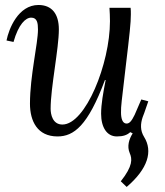

<svg xmlns="http://www.w3.org/2000/svg" viewBox="-20 -531 655 763"><path d="M541.5 -135.7 515.1 -74.7C502.9 -49.8 494.6 -40 482.9 -40C466.8 -40 460.9 -60.1 460.9 -84C460.9 -113.8 461.9 -113.8 480 -270C495.1 -396 500 -439.9 500 -474.1C500 -484.9 500 -491.2 499 -500H415C416 -482.9 417 -466.8 417 -446.8C417 -277.8 319.8 -36.1 228 -36.1C189 -36.1 181.2 -76.2 181.2 -99.1C181.2 -183.1 213.9 -337.9 213.9 -414.1C213.9 -476.1 186 -511.2 132.8 -511.2C52.7 -511.2 15.1 -417 5.9 -370.1L33.7 -364.3C53.7 -435.1 82 -460.9 104 -460.9C127.9 -460.9 130.9 -439 130.9 -414.1C130.9 -356.9 99.1 -230 99.1 -119.1C99.1 -49.8 128.4 11.2 208.5 11.2C273.4 11.2 329.1 -30.8 397 -212.9H399.9C390.1 -163.1 381.8 -116.7 381.8 -79.1C381.8 -24.9 404.8 11.2 444.3 11.2C469.2 11.2 484.9 5.9 497.6 -5.9L507.3 -1C492.7 22 483.9 50.3 495.6 77.6C505.4 100.1 508.8 127.9 460 189.5L483.4 211.9C568.4 139.2 587.9 69.8 552.7 13.2C536.6 -12.7 538.1 -39.1 546.9 -65.4C556.2 -87.9 562.5 -110.8 569.3 -128.4Z"/></svg>

Font: Lora Italic
Style: Regular
Weight: 400
Italic angle: -3°
Designer: Olga Karpushina, Alexei Vanyashin
Foundry: Cyreal
Version: Version 1.011;PS 001.011;hotconv 1.0.70;makeotf.lib2.5.58329